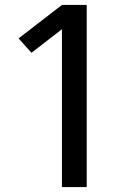

<svg xmlns="http://www.w3.org/2000/svg" viewBox="-20 -755 540 775"><path d="M230 0V-637L107 -542L55 -600L230 -735H330V0Z"/></svg>

Font: Iosevka Curly Semibold
Style: Regular
Weight: 600
Monospace: yes
Designer: Belleve Invis
Foundry: Belleve Invis
Version: Version 22.1.2; ttfautohint (v1.8.4)